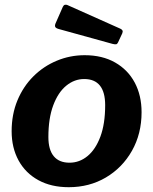

<svg xmlns="http://www.w3.org/2000/svg" viewBox="-20 -770 639 800"><path d="M266.3 10Q193.4 10 139.9 -19.3Q86.3 -48.6 57.4 -101.4Q28.5 -154.3 28.5 -223.1Q28.5 -293.4 52.6 -351.6Q76.8 -409.8 119 -451.8Q161.2 -493.9 216.4 -516.9Q271.6 -540 332.7 -540Q406.3 -540 459.5 -509.7Q512.8 -479.4 541.4 -425.9Q569.9 -372.4 569.9 -302.3Q569.9 -212.6 529.8 -141.7Q489.7 -70.9 421 -30.4Q352.4 10 266.3 10ZM269.6 -92.1Q311.2 -92.1 344.7 -119.7Q378.3 -147.3 398.3 -200.8Q418.2 -254.2 418.2 -332.1Q418.2 -386 396.3 -413.4Q374.4 -440.7 330.7 -440.7Q290.1 -440.7 256.1 -413Q222.1 -385.2 201.9 -331.3Q181.6 -277.3 181.6 -199Q181.6 -146.1 204 -119.1Q226.3 -92.1 269.6 -92.1ZM241.7 -741.3Q244.8 -748.3 250 -749.9Q255.3 -751.4 260.8 -749L481.1 -650.6Q488.1 -647.4 490.3 -643Q492.5 -638.6 489.4 -631L471.8 -593.2Q468.7 -586.4 463.8 -585.5Q459 -584.7 449 -587.1L226.6 -648.6Q213.4 -652 210.5 -657.3Q207.6 -662.5 211 -671.5Z"/></svg>

Font: Libre Franklin Thin
Style: Italic
Weight: 100
Italic angle: -8°
Designer: Pablo Impallari, Rodrigo Fuenzalida, Nhung Nguyen
Foundry: Impallari Type
Version: Version 3.000